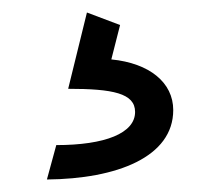

<svg xmlns="http://www.w3.org/2000/svg" viewBox="-20 -41 350 307"><path d="M70 191 55 246C167 245 257 210 257 135C257 91 219 60 158 54L172 -1L119 -21L89 101C160 101 196 108 196 138C196 172 148 191 70 191Z"/></svg>

Font: Finlandica
Style: Regular
Weight: 400
Designer: Niklas Ekholm, Juho Hiilivirta, Jaakko Suomalainen
Foundry: Helsinki Type Studio
Version: Version 2.000;Glyphs 3.2 (3202)